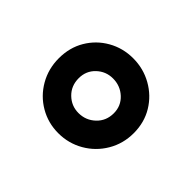

<svg xmlns="http://www.w3.org/2000/svg" viewBox="-76 -851 518 518"><g transform="rotate(-45 183.0 -592.0)"><path d="M184 -449Q144 -449 111 -468.5Q78 -488 59 -521Q40 -554 40 -593Q40 -632 59 -664.5Q78 -697 111 -716Q144 -735 184 -735Q225 -735 257 -716Q289 -697 307.5 -664.5Q326 -632 326 -593Q326 -554 307.5 -521Q289 -488 257 -468.5Q225 -449 184 -449ZM184 -525Q212 -525 230.5 -545Q249 -565 249 -593Q249 -620 230.5 -639.5Q212 -659 184 -659Q155 -659 136 -639.5Q117 -620 117 -593Q117 -565 136 -545Q155 -525 184 -525Z"/></g></svg>

Font: Instrument Sans
Style: Bold
Weight: 700
Designer: Rodrigo Fuenzalida
Foundry: fragTYPE
Version: Version 1.000; ttfautohint (v1.8.4.7-5d5b);gftools[0.9.28]